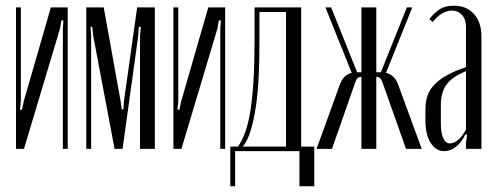

<svg xmlns="http://www.w3.org/2000/svg" viewBox="-20 -521 1728 672"><path d="M217 -495V0H200V-420L202 -449L195 -450L190 -421L64 0H36V-495H53V-167L50 -137H57L63 -166L158 -495Z M522 0H470V-397L473 -427H466L464 -397L409 0H381L306 -397L303 -427H297L299 -397V0H282V-495H343L402 -168L406 -138H412L414 -168L460 -495H522Z M768 -495V0H751V-420L753 -449L746 -450L741 -421L615 0H587V-495H604V-167L601 -137H608L614 -166L709 -495Z M786 131V-8H813Q828 -29 839 -60.5Q850 -92 857 -137.5Q864 -183 867.5 -244Q871 -305 871 -384V-495H1034V-8H1080V131H1028V8H803V131ZM981 -8V-479H888V-373Q888 -312 885.5 -255.5Q883 -199 876 -151Q869 -103 858 -66Q847 -29 830 -8Z M1320 -229Q1315 -244 1310 -248Q1305 -252 1298 -252H1297V0H1245V-252H1244Q1237 -252 1232 -248Q1227 -244 1222 -229L1142 0H1088L1168 -221Q1175 -242 1186 -252.5Q1197 -263 1211 -266L1119 -495H1139L1230 -268H1245V-495H1297V-268H1313L1404 -495H1423L1331 -266Q1345 -263 1356.5 -252.5Q1368 -242 1375 -221L1456 0H1401Z M1469 -138Q1469 -165 1476.5 -186.5Q1484 -208 1501 -225.5Q1518 -243 1545 -258Q1572 -273 1611 -286V-427Q1611 -453 1597 -468.5Q1583 -484 1561 -484Q1544 -484 1526 -473Q1508 -462 1495 -444L1483 -454Q1494 -470 1514.5 -485.5Q1535 -501 1569 -501Q1613 -501 1639 -472Q1665 -443 1665 -393V0H1611V-24L1615 -49L1609 -51Q1595 -22 1575.5 -7Q1556 8 1535 8Q1505 8 1487 -21.5Q1469 -51 1469 -99ZM1555 -19Q1569 -19 1584 -32Q1599 -45 1611 -68V-272Q1562 -252 1542.5 -224.5Q1523 -197 1523 -155V-88Q1523 -55 1531.5 -37Q1540 -19 1555 -19Z"/></svg>

Font: Moniqa Cond Heading
Style: Regular
Weight: 400
Width: 3
Designer: Rajesh Rajput
Foundry: Rajesh Rajput
Version: Version 1.000